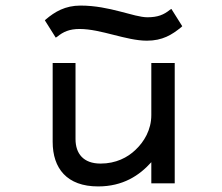

<svg xmlns="http://www.w3.org/2000/svg" viewBox="-20 -658 796 689"><path d="M269 -638C214 -638 177 -616 144 -588L141 -585L180 -523L185 -526C207 -544 229 -554 266 -554C342 -554 433 -512 507 -512C563 -512 597 -533 631 -561L634 -564L595 -626L590 -623C568 -605 546 -596 509 -596C460 -596 374 -638 269 -638ZM169 -149C169 -54 220 11 332 11C421 11 480 -28 523 -76V0H607V-432H523V-245C523 -192 497 -149 466 -120C438 -93 396 -71 341 -71C279 -71 251 -107 251 -159V-432H169Z"/></svg>

Font: Charger Monospace
Style: Regular
Weight: 400
Designer: Jasper
Foundry: Cannot Into Space Fonts
Version: Version 0.980